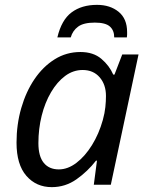

<svg xmlns="http://www.w3.org/2000/svg" viewBox="-20 -760 608 790"><path d="M193 10Q129 10 88.5 -36.5Q48 -83 48 -173Q48 -248 67.5 -315.5Q87 -383 122 -434.5Q157 -486 205 -516Q253 -546 311 -546Q364 -546 397 -518Q430 -490 446 -453H451L483 -536H550L436 0H366L379 -99H375Q341 -55 295 -22.5Q249 10 193 10ZM222 -63Q259 -63 294.5 -90Q330 -117 358.5 -163Q387 -209 403 -266Q411 -295 413.5 -319.5Q416 -344 416 -365Q416 -412 390 -442Q364 -472 320 -472Q281 -472 248 -447.5Q215 -423 190 -380.5Q165 -338 151.5 -284Q138 -230 138 -171Q138 -117 160 -90Q182 -63 222 -63ZM216 -606Q233 -678 274.5 -709Q316 -740 379 -740Q433 -740 468 -711.5Q503 -683 503 -628Q503 -623 503 -617.5Q503 -612 502 -606H450Q450 -635 432 -651Q414 -667 370 -667Q324 -667 301.5 -650.5Q279 -634 271 -606Z"/></svg>

Font: Noto Sans IKEA
Style: Italic
Weight: 400
Italic angle: -12°
Designer: Monotype Design Team
Foundry: Monotype Imaging Inc.
Version: Version 2.001